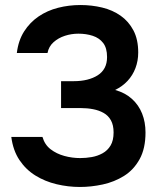

<svg xmlns="http://www.w3.org/2000/svg" viewBox="-20 -736 648 764"><path d="M298 8Q251 8 205 -3Q159 -14 121 -37.5Q83 -61 57.5 -99Q32 -137 25 -191H149Q158 -160 181.5 -142Q205 -124 236 -115.5Q267 -107 299 -107Q322 -107 345 -111Q368 -115 388 -126Q408 -137 420 -157Q432 -177 432 -209Q432 -238 421.5 -257Q411 -276 392.5 -286.5Q374 -297 350.5 -301.5Q327 -306 301 -306H223V-413H274Q303 -413 327 -419Q351 -425 369 -436.5Q387 -448 396.5 -466Q406 -484 406 -509Q406 -545 390.5 -565Q375 -585 349 -593.5Q323 -602 292 -602Q264 -602 238 -593.5Q212 -585 193 -568Q174 -551 169 -525H47Q53 -575 76 -611Q99 -647 133.5 -670.5Q168 -694 211 -705Q254 -716 300 -716Q345 -716 386.5 -706Q428 -696 460 -673.5Q492 -651 511 -615Q530 -579 530 -527Q530 -494 519 -465Q508 -436 487.5 -414Q467 -392 438 -378Q478 -367 505 -342.5Q532 -318 545.5 -284Q559 -250 559 -209Q559 -145 535.5 -102.5Q512 -60 473.5 -36Q435 -12 389 -2Q343 8 298 8Z"/></svg>

Font: Onest SemiBold
Style: Regular
Weight: 600
Designer: Dmitri Voloshin, Andrey Kudryavtsev
Foundry: Dmitri Voloshin, Andrey Kudryavtsev
Version: Version 1.000;gftools[0.9.33]